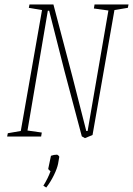

<svg xmlns="http://www.w3.org/2000/svg" viewBox="-20 -611 595 859"><path d="M552 -576 492 -566 394 -7 360 7 346 -1 268 -295Q255 -344 200 -563H194L103 -27L167 -18L164 0H12L15 -15L73 -25L168 -566L109 -576L112 -591H219L304 -268L366 -25H372L465 -564L400 -573L403 -591H555ZM174 220Q195 186 206 155Q205 154 200 150Q195 146 196 143L208 86Q221 81 235 81Q237 81 241.5 85Q246 89 245 92L240 121Q236 142 221.5 172Q207 202 187 228Z"/></svg>

Font: Grenze Thin
Style: Italic
Weight: 250
Italic angle: -10°
Designer: Renata Polastri
Foundry: Omnibus-Type
Version: Version 1.002; ttfautohint (v1.8)